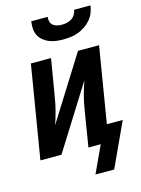

<svg xmlns="http://www.w3.org/2000/svg" viewBox="-131 -814 763 1039"><g transform="rotate(-15 250.0 -294.5)"><path d="M293 -600Q272 -600 252 -602.5Q232 -605 214 -612.5Q196 -620 181 -632.5Q166 -645 157.5 -662Q149 -679 148 -699Q147 -719 150 -740H242Q240 -726 243.5 -713.5Q247 -701 256.5 -693Q266 -685 279 -682Q292 -679 306 -679Q320 -679 334 -682Q348 -685 360.5 -693Q373 -701 380.5 -713.5Q388 -726 390 -740H482Q479 -719 471 -699Q463 -679 448.5 -662Q434 -645 415 -632.5Q396 -620 376 -612.5Q356 -605 335 -602.5Q314 -600 293 -600ZM271 151 341 0H272L306 -208Q312 -246 322 -283Q332 -320 345 -357L121 0H3L89 -520H202L167 -312Q161 -274 151.5 -237Q142 -200 129 -163L353 -520H471L401 -96H490L376 151Z"/></g></svg>

Font: Iosevka Term Curly Oblique
Style: Bold
Weight: 700
Italic angle: -9°
Designer: Belleve Invis
Foundry: Belleve Invis
Version: Version 32.3.0